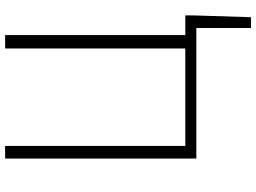

<svg xmlns="http://www.w3.org/2000/svg" viewBox="-142 -626 976 731"><g transform="rotate(-90 345.5 -260.0)"><path d="M605 208V0H108V-728H156V-42H527V-728H578V-42H653V-15L646 208Z"/></g></svg>

Font: Noto Sans TC ExtraLight
Style: Regular
Weight: 250
Designer: Ryoko NISHIZUKA  (kana, bopomofo & ideographs); Paul D. Hunt (Latin, Greek & Cyrillic); Sandoll Communications , Soo-you
Foundry: Adobe
Version: Version 2.004-H2;hotconv 1.0.118;makeotfexe 2.5.65603